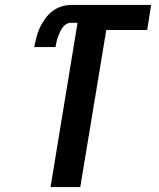

<svg xmlns="http://www.w3.org/2000/svg" viewBox="-20 -755 640 775"><path d="M184 0 293 -663H266Q256 -663 246.5 -657Q237 -651 231.5 -642.5Q226 -634 221.5 -624.5Q217 -615 213.5 -605Q210 -595 208 -585Q206 -575 204 -565H118Q122 -585 127 -604.5Q132 -624 140.5 -642.5Q149 -661 161.5 -678.5Q174 -696 190.5 -709Q207 -722 227 -728.5Q247 -735 266 -735H590L574 -634H409L304 0Z"/></svg>

Font: Iosevka Aile Oblique
Style: Bold
Weight: 700
Italic angle: -9°
Designer: Belleve Invis
Foundry: Belleve Invis
Version: Version 31.1.0; ttfautohint (v1.8.4)